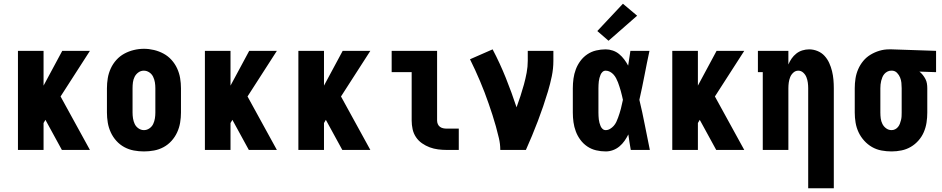

<svg xmlns="http://www.w3.org/2000/svg" viewBox="-20 -802 5040 1027"><path d="M76 0V-530H213V-344L313 -530H461L304 -286L461 0H311L223 -161L213 -144V0Z M750 8Q723 8 696 3Q669 -2 645 -15Q621 -28 602.5 -48.5Q584 -69 572.5 -94Q561 -119 556.5 -146Q552 -173 552 -200V-330Q552 -357 556.5 -384Q561 -411 572.5 -436Q584 -461 602.5 -481.5Q621 -502 645 -515Q669 -528 696 -534.5Q723 -541 750 -541Q777 -541 804 -534.5Q831 -528 855 -515Q879 -502 897.5 -481.5Q916 -461 927.5 -436Q939 -411 943.5 -384Q948 -357 948 -330V-200Q948 -173 943.5 -146Q939 -119 927.5 -94Q916 -69 897.5 -48.5Q879 -28 855 -15Q831 -2 804 3Q777 8 750 8ZM750 -106Q766 -106 779.5 -115.5Q793 -125 799.5 -139Q806 -153 808.5 -168.5Q811 -184 811 -200V-330Q811 -346 808.5 -361.5Q806 -377 799 -391.5Q792 -406 778.5 -415Q765 -424 749 -424Q733 -424 720 -414.5Q707 -405 700 -391Q693 -377 691 -361.5Q689 -346 689 -330V-200Q689 -184 691.5 -168.5Q694 -153 700.5 -139Q707 -125 720.5 -115.5Q734 -106 750 -106Z M1076 0V-530H1213V-344L1313 -530H1461L1304 -286L1461 0H1311L1223 -161L1213 -144V0Z M1576 0V-530H1713V-344L1813 -530H1961L1804 -286L1961 0H1811L1723 -161L1713 -144V0Z M2370 0Q2346 0 2323 -3Q2300 -6 2278.5 -14Q2257 -22 2237.5 -35.5Q2218 -49 2205 -68.5Q2192 -88 2187 -111Q2182 -134 2182 -157V-416H2075V-530H2318V-157Q2318 -147 2322 -138Q2326 -129 2333.5 -123.5Q2341 -118 2350.5 -116Q2360 -114 2370 -114H2434V0Z M2656 0Q2656 -32 2648.5 -63.5Q2641 -95 2632.5 -126Q2624 -157 2614 -187.5Q2604 -218 2593.5 -248.5Q2583 -279 2571.5 -309Q2560 -339 2547.5 -368.5Q2535 -398 2521.5 -427.5Q2508 -457 2494 -485L2615 -538Q2654 -464 2685.5 -385.5Q2717 -307 2743 -228Q2754 -258 2764 -288.5Q2774 -319 2782.5 -350Q2791 -381 2797 -413Q2803 -445 2803 -477V-530H2940V-477Q2940 -435 2931.5 -394Q2923 -353 2911 -313Q2899 -273 2885.5 -233.5Q2872 -194 2857 -154.5Q2842 -115 2826 -76.5Q2810 -38 2793 0Z M3220 8Q3194 8 3168.5 2Q3143 -4 3121.5 -18.5Q3100 -33 3084.5 -54Q3069 -75 3060 -99Q3051 -123 3047.5 -148.5Q3044 -174 3044 -200V-330Q3044 -356 3047.5 -381.5Q3051 -407 3060 -431Q3069 -455 3084.5 -476Q3100 -497 3121.5 -511.5Q3143 -526 3168.5 -532Q3194 -538 3220 -538Q3239 -538 3258 -531.5Q3277 -525 3292 -512.5Q3307 -500 3319 -484Q3331 -468 3340 -451Q3343 -471 3346 -490.5Q3349 -510 3352 -530H3454Q3440 -465 3427.5 -399.5Q3415 -334 3400 -268Q3416 -202 3429 -134.5Q3442 -67 3456 0H3354Q3350 -21 3347 -41.5Q3344 -62 3341 -83Q3332 -65 3320.5 -48.5Q3309 -32 3293.5 -19Q3278 -6 3259 1Q3240 8 3220 8ZM3220 -106Q3232 -106 3243 -112.5Q3254 -119 3262.5 -128.5Q3271 -138 3276.5 -149.5Q3282 -161 3286 -172.5Q3290 -184 3294 -196Q3298 -208 3301 -220Q3304 -232 3306.5 -244Q3309 -256 3312 -268Q3309 -280 3306.5 -292Q3304 -304 3300.5 -315.5Q3297 -327 3293.5 -338.5Q3290 -350 3285.5 -361.5Q3281 -373 3275.5 -383.5Q3270 -394 3262 -403Q3254 -412 3243 -418Q3232 -424 3220 -424Q3210 -424 3203 -417.5Q3196 -411 3192.5 -402.5Q3189 -394 3186.5 -385Q3184 -376 3183 -367Q3182 -358 3181.5 -348.5Q3181 -339 3181 -330V-200Q3181 -191 3181.5 -181.5Q3182 -172 3183 -163Q3184 -154 3186.5 -145Q3189 -136 3192.5 -127.5Q3196 -119 3203 -112.5Q3210 -106 3220 -106ZM3235 -584 3175 -636 3312 -782 3388 -718Z M3576 0V-530H3713V-344L3813 -530H3961L3804 -286L3961 0H3811L3723 -161L3713 -144V0Z M4303 205V-330Q4303 -345 4301 -360Q4299 -375 4293.5 -389Q4288 -403 4276.5 -413.5Q4265 -424 4250 -424Q4235 -424 4223.5 -413.5Q4212 -403 4206.5 -389Q4201 -375 4199 -360Q4197 -345 4197 -330V0H4060V-416H4034V-530H4197V-457Q4204 -474 4214.5 -489Q4225 -504 4239.5 -515.5Q4254 -527 4272 -532.5Q4290 -538 4308 -538Q4331 -538 4353 -529Q4375 -520 4390.5 -503Q4406 -486 4415.5 -465Q4425 -444 4430.5 -421.5Q4436 -399 4438 -376Q4440 -353 4440 -330V205Z M4749 8Q4722 8 4695 3Q4668 -2 4644.5 -15.5Q4621 -29 4602.5 -49.5Q4584 -70 4572.5 -94.5Q4561 -119 4556.5 -146Q4552 -173 4552 -200V-330Q4552 -356 4556 -382Q4560 -408 4570.5 -432Q4581 -456 4597.5 -476Q4614 -496 4636.5 -509.5Q4659 -523 4684 -530.5Q4709 -538 4735 -538Q4739 -538 4742.5 -538Q4746 -538 4750 -538L4987 -530V-416L4898 -419Q4908 -411 4916 -401Q4924 -391 4930 -379.5Q4936 -368 4938 -355.5Q4940 -343 4940 -330V-200Q4940 -173 4936 -146.5Q4932 -120 4921.5 -95.5Q4911 -71 4893 -50.5Q4875 -30 4852 -16.5Q4829 -3 4802.5 2.5Q4776 8 4749 8ZM4749 -106Q4759 -106 4768 -110.5Q4777 -115 4783.5 -123Q4790 -131 4793.5 -140.5Q4797 -150 4799.5 -160Q4802 -170 4802.5 -180Q4803 -190 4803 -200V-330Q4803 -345 4801.5 -359.5Q4800 -374 4794.5 -387.5Q4789 -401 4778.5 -412Q4768 -423 4753 -424H4750Q4749 -424 4748 -424Q4747 -424 4746 -424Q4736 -424 4726.5 -419Q4717 -414 4710.5 -406.5Q4704 -399 4700 -389.5Q4696 -380 4693.5 -370Q4691 -360 4690 -350Q4689 -340 4689 -330V-200Q4689 -184 4691 -168.5Q4693 -153 4700 -139Q4707 -125 4720 -115.5Q4733 -106 4749 -106Z"/></svg>

Font: Iosevka Slab Heavy
Style: Regular
Weight: 900
Monospace: yes
Designer: Belleve Invis
Foundry: Belleve Invis
Version: Version 11.1.0; ttfautohint (v1.8.3)